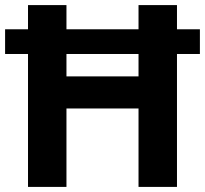

<svg xmlns="http://www.w3.org/2000/svg" viewBox="-20 -734 805 754"><path d="M90 0V-522H0V-619H90V-714H241V-619H524V-714H675V-619H765V-522H675V0H524V-308H241V0ZM241 -434H524V-522H241Z"/></svg>

Font: Noto Sans Tangsa
Style: Bold
Weight: 700
Version: Version 1.504